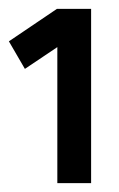

<svg xmlns="http://www.w3.org/2000/svg" viewBox="-20 -820 267 432"><path d="M109 -714 36 -665 0 -727 108 -800H185V-408H109Z"/></svg>

Font: NT Somic Medium
Style: Regular
Weight: 500
Designer: Ravid Balaliev — lead type designer, mastering
Michael Voronin — secret advisor, marketing
Ivan Kovalenko — best boy
Foundry: NT Type
Version: Version 0.7